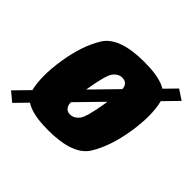

<svg xmlns="http://www.w3.org/2000/svg" viewBox="-230 -800 1002 1002"><g transform="rotate(45 271.0 -299.5)"><path d="M-63 -6.5 -12.5 35.5 605.5 -597 550.5 -633.5ZM220.5 4Q403.5 4 456.2 -81.8Q509 -167.5 530.5 -300.5Q551 -431.5 529.8 -517.5Q508.5 -603.5 325.5 -603.5Q141.5 -603.5 88.5 -518.5Q35.5 -433.5 14.5 -300.5Q-6 -169 15.5 -82.5Q37 4 220.5 4ZM243.5 -135Q216 -135 205.5 -160Q195 -185 213.5 -300Q232.5 -414 253 -439Q273.5 -464 301.5 -464Q330 -464 340 -439.2Q350 -414.5 332 -300Q313 -185.5 292.2 -160.2Q271.5 -135 243.5 -135Z"/></g></svg>

Font: Anybody Condensed Black
Style: Italic
Weight: 900
Width: 3
Italic angle: -10°
Version: Version 1.113;gftools[0.9.25]